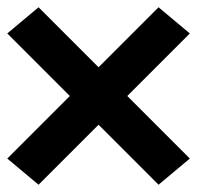

<svg xmlns="http://www.w3.org/2000/svg" viewBox="-21 -604 542 528"><path d="M85 -96 -1 -168 171 -340 -1 -512 85 -584 250 -419 415 -584 501 -512 329 -340 501 -168 415 -96 250 -261Z"/></svg>

Font: Iosevka SS18 Heavy
Style: Regular
Weight: 900
Monospace: yes
Designer: Belleve Invis
Foundry: Belleve Invis
Version: Version 25.1.1; ttfautohint (v1.8.4)